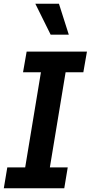

<svg xmlns="http://www.w3.org/2000/svg" viewBox="-31 -1002 482 1022"><path d="M282.7 -982.2H157L238.6 -817.5H335.2ZM431.8 -727.3H110.8L91.6 -617.2H186.8L103 -110.8H7.8L-10.7 0H311.1L329.5 -110.8H234.4L318.2 -617.2H412.6Z"/></svg>

Font: Riot Sans 2.0
Style: Bold Italic
Weight: 600
Italic angle: -9.39999°
Designer: Rasmus Andersson
Foundry: rsms
Version: Version 3.006;hotconv 1.0.109;makeotfexe 2.5.65596